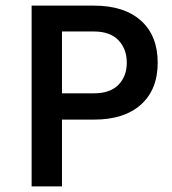

<svg xmlns="http://www.w3.org/2000/svg" viewBox="-20 -663 613 683"><path d="M92.5 0V-643H314Q422 -643 481.5 -589.5Q541 -536 541 -440Q541 -344.5 481.5 -291Q422 -237.5 314 -237.5H200.5V0ZM200.5 -331H314Q371.5 -331 401.2 -361.2Q431 -391.5 431 -440Q431 -489 401.2 -520Q371.5 -551 314 -551H200.5Z"/></svg>

Font: Karla SemiBold
Style: Regular
Weight: 600
Designer: Jonathan Pinhorn
Version: Version 2.004; ttfautohint (v1.8.4.7-5d5b);gftools[0.9.33]